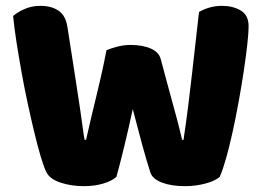

<svg xmlns="http://www.w3.org/2000/svg" viewBox="-20 -630 903 658"><path d="M345 -458Q356 -463 379.5 -469.5Q403 -476 427 -476Q469 -476 497 -463.5Q525 -451 531 -427Q542 -386 551.5 -350.5Q561 -315 570 -282.5Q579 -250 587.5 -218Q596 -186 604 -151H609Q618 -212 625 -267.5Q632 -323 638 -376.5Q644 -430 650 -482.5Q656 -535 662 -589Q699 -610 741 -610Q778 -610 805 -594Q832 -578 832 -540Q832 -518 827.5 -477.5Q823 -437 815.5 -387Q808 -337 798 -282Q788 -227 777 -177Q766 -127 754.5 -86.5Q743 -46 733 -24Q718 -10 684 -1Q650 8 614 8Q567 8 534.5 -4.5Q502 -17 495 -40Q482 -80 467 -135Q452 -190 435 -256Q421 -191 406 -129Q391 -67 379 -24Q364 -10 334 -1Q304 8 268 8Q223 8 186.5 -4.5Q150 -17 139 -40Q130 -58 119.5 -93.5Q109 -129 98 -174.5Q87 -220 75.5 -273Q64 -326 54.5 -379Q45 -432 37 -482.5Q29 -533 25 -575Q39 -588 64 -599Q89 -610 118 -610Q156 -610 180.5 -593.5Q205 -577 211 -538Q227 -436 237.5 -368Q248 -300 254.5 -256.5Q261 -213 264 -189Q267 -165 270 -151H275Q284 -191 292 -225Q300 -259 308.5 -293.5Q317 -328 326 -367.5Q335 -407 345 -458Z"/></svg>

Font: Baloo Tammudu
Style: Regular
Weight: 400
Designer: Omkar Shende and Ek Type
Foundry: Ek Type
Version: Version 1.443;PS 1.000;hotconv 16.6.51;makeotf.lib2.5.65220;